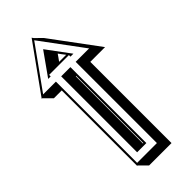

<svg xmlns="http://www.w3.org/2000/svg" viewBox="-310 -991 1106 1106"><g transform="rotate(-45 242.5 -438.5)"><path d="M259.3 -766.6Q252.4 -756.8 245.6 -746.8Q238.8 -736.8 231.4 -727.1H289.1Q281.2 -736.8 273.9 -746.6Q266.6 -756.3 259.3 -766.6ZM240.2 -53.2H243.7V-600.1H240.2ZM14.2 -647.5H9.8L217.8 -937.5L224.6 -927.7L266.6 -886.2L478.5 -600.1H358.4V61.5H175.8L128.4 14.2H125.5V-600.1H61.5ZM217.3 -714.8H137.7V-702.1H117.2L217.8 -843.8L322.8 -702.1H298.8V-714.8H218.8L217.8 -715.8ZM180.7 -41V-659.7H255.9V-41ZM298.8 2V-659.7H408.2L217.8 -916.5L33.7 -659.7H137.7V2Z"/></g></svg>

Font: Gondrin
Style: Regular
Weight: 400
Designer: Peter Wiegel, original typeface by Carl Albert Fahrenwaldt 1901
Foundry: Peter Wiegel
Version: Version 1.000 2010 initial release